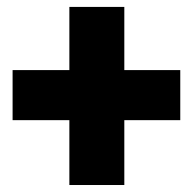

<svg xmlns="http://www.w3.org/2000/svg" viewBox="-20 -609 562 558"><path d="M181.6 -71.3V-259.8H16.6V-405.3H181.6V-588.9H341.3V-405.3H503.9V-259.8H341.3V-71.3Z"/></svg>

Font: Roboto Slab Black
Style: Regular
Weight: 900
Designer: Google
Version: Version 2.000; ttfautohint (v1.8.1.43-b0c9)